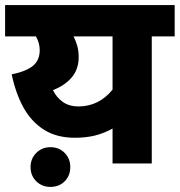

<svg xmlns="http://www.w3.org/2000/svg" viewBox="-20 -642 706 754"><path d="M666 -622V-499H576V0H422V-137Q387 -118 352 -109.5Q317 -101 274 -101Q202 -101 152 -133Q102 -165 71.5 -221Q41 -277 26 -350Q84 -362 110 -384Q136 -406 136 -445Q136 -460 132 -473.5Q128 -487 121 -499H0V-622ZM188 -288Q202 -259 227 -241.5Q252 -224 288 -224Q368 -224 422 -290V-499H269Q278 -481 283.5 -461.5Q289 -442 289 -418Q289 -371 262.5 -339Q236 -307 188 -288ZM100 14Q100 -19 122.5 -41.5Q145 -64 178 -64Q212 -64 234 -41.5Q256 -19 256 14Q256 48 234 70Q212 92 178 92Q145 92 122.5 70Q100 48 100 14Z"/></svg>

Font: Noto Sans ExtraBold
Style: Italic
Weight: 800
Italic angle: -12°
Designer: Monotype Design Team
Foundry: Monotype Imaging Inc.
Version: Version 2.013; ttfautohint (v1.8.4.7-5d5b)